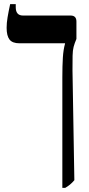

<svg xmlns="http://www.w3.org/2000/svg" viewBox="-20 -667 430 927"><path d="M281 240V-293Q281 -350 283.5 -389Q286 -428 294 -456V-458H74Q40 -458 26 -476Q12 -494 12 -533Q12 -556 16.5 -583Q21 -610 29 -647H56V-632Q56 -592 91 -592H321Q349 -592 349 -563V-479Q340 -458 335.5 -441Q331 -424 330.5 -398Q330 -372 330 -327L339 203Q328 216 317.5 224.5Q307 233 295 240Z"/></svg>

Font: Noto Serif Hebrew ExtraCondensed
Style: Bold
Weight: 700
Width: 2
Designer: Monotype Design Team
Foundry: Monotype Imaging Inc.
Version: Version 2.004; ttfautohint (v1.8.4.7-5d5b)